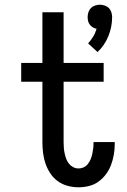

<svg xmlns="http://www.w3.org/2000/svg" viewBox="-20 -787 540 815"><path d="M394 -566 354 -603Q366 -616 375.5 -631.5Q385 -647 390 -665Q382 -666 374.5 -670.5Q367 -675 361.5 -682Q356 -689 354 -697.5Q352 -706 352 -715Q352 -725 355.5 -735.5Q359 -746 366 -753Q373 -760 383.5 -763.5Q394 -767 404 -767Q414 -767 424.5 -763.5Q435 -760 442 -753Q449 -746 452.5 -735.5Q456 -725 456 -715Q456 -694 452 -673.5Q448 -653 440 -633.5Q432 -614 420.5 -597Q409 -580 394 -566ZM313 8Q290 8 267.5 2Q245 -4 226 -17.5Q207 -31 194 -50.5Q181 -70 173.5 -91.5Q166 -113 163 -136.5Q160 -160 160 -183V-440H70V-520H160V-735H250V-520H420V-440H250V-183Q250 -171 251 -159Q252 -147 254.5 -135.5Q257 -124 261 -113Q265 -102 272.5 -92.5Q280 -83 290.5 -77.5Q301 -72 313 -72Q325 -72 335.5 -77Q346 -82 353 -91Q360 -100 364.5 -110.5Q369 -121 371.5 -132.5Q374 -144 375.5 -155.5Q377 -167 377 -178V-184H467V-174Q467 -152 463 -129.5Q459 -107 451 -86Q443 -65 429.5 -47Q416 -29 398 -16Q380 -3 358 2.5Q336 8 313 8Z"/></svg>

Font: Iosevka Custom Medium
Style: Regular
Weight: 500
Monospace: yes
Designer: Belleve Invis
Foundry: Belleve Invis
Version: Version 32.5.0; ttfautohint (v1.8.4)